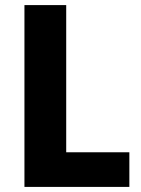

<svg xmlns="http://www.w3.org/2000/svg" viewBox="-20 -734 555 754"><path d="M76 0H488V-136H240V-714H76Z"/></svg>

Font: Noto Sans Myanmar SemiCondensed ExtraBold
Style: Regular
Weight: 800
Width: 4
Designer: Monotype Design Team
Foundry: Monotype Imaging Inc.
Version: Version 2.107